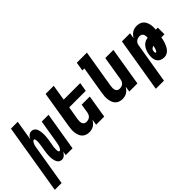

<svg xmlns="http://www.w3.org/2000/svg" viewBox="-49 -1488 2455 2455"><g transform="rotate(-45 1179.0 -260.0)"><path d="M-42 215 115 -735H238L194 -465Q201 -477 208.5 -488.5Q216 -500 226.5 -509Q237 -518 250 -523Q263 -528 276 -528Q294 -528 310 -520Q326 -512 336 -497.5Q346 -483 351 -466.5Q356 -450 358.5 -432Q361 -414 361.5 -395.5Q362 -377 361 -359Q360 -341 358 -322Q356 -303 353 -285L342 -219Q341 -212 339.5 -205Q338 -198 337 -191.5Q336 -185 335.5 -178Q335 -171 334.5 -164.5Q334 -158 334 -151Q334 -144 333.5 -137.5Q333 -131 333.5 -124.5Q334 -118 335.5 -111.5Q337 -105 340 -98.5Q343 -92 350 -92Q359 -92 366.5 -99.5Q374 -107 379 -115.5Q384 -124 387.5 -133Q391 -142 393.5 -151Q396 -160 398 -169Q400 -178 402 -187L457 -520H580L494 0H371L380 -55Q373 -43 365 -31.5Q357 -20 346.5 -11Q336 -2 323 3Q310 8 297 8Q279 8 263 0Q247 -8 237.5 -22.5Q228 -37 222.5 -53.5Q217 -70 214.5 -88Q212 -106 211.5 -124.5Q211 -143 212 -161Q213 -179 215.5 -198Q218 -217 221 -235L232 -301Q233 -308 234 -315Q235 -322 236 -328.5Q237 -335 237.5 -342Q238 -349 239 -355.5Q240 -362 240 -369Q240 -376 240 -382.5Q240 -389 239.5 -395.5Q239 -402 237.5 -408.5Q236 -415 233.5 -421.5Q231 -428 224 -428Q215 -428 207 -420.5Q199 -413 194 -404.5Q189 -396 185.5 -387Q182 -378 179.5 -369Q177 -360 175 -351Q173 -342 172 -333L81 215Z M794 8Q765 8 739.5 -1Q714 -10 696 -28.5Q678 -47 668.5 -72Q659 -97 655.5 -124Q652 -151 653.5 -179Q655 -207 660 -235L742 -735H889L854 -520H1153L1133 -400H834L803 -216Q800 -198 800.5 -180Q801 -162 806.5 -146.5Q812 -131 826 -121.5Q840 -112 858 -112Q874 -112 890.5 -116Q907 -120 920 -130.5Q933 -141 940.5 -156.5Q948 -172 951 -187L971 -312H1118L1067 0H920L932 -76Q921 -58 906.5 -41.5Q892 -25 873.5 -13.5Q855 -2 834.5 3Q814 8 794 8Z M1394 8Q1365 8 1339.5 -1Q1314 -10 1296 -28.5Q1278 -47 1268.5 -72Q1259 -97 1255.5 -124Q1252 -151 1253.5 -179Q1255 -207 1260 -235L1323 -615H1287L1306 -735H1489L1403 -216Q1400 -198 1400.5 -180Q1401 -162 1406.5 -146.5Q1412 -131 1426 -121.5Q1440 -112 1458 -112Q1474 -112 1490.5 -116Q1507 -120 1520 -130.5Q1533 -141 1540.5 -156.5Q1548 -172 1551 -187L1606 -520H1753L1667 0H1520L1532 -76Q1521 -58 1506.5 -41.5Q1492 -25 1473.5 -13.5Q1455 -2 1434.5 3Q1414 8 1394 8Z M1785 215 1907 -520H2054L2041 -444Q2052 -462 2067 -478.5Q2082 -495 2100 -506.5Q2118 -518 2138.5 -523Q2159 -528 2179 -528Q2205 -528 2228.5 -521Q2252 -514 2269.5 -499Q2287 -484 2298 -463Q2309 -442 2314.5 -418.5Q2320 -395 2321 -370Q2322 -345 2319 -320H2356V-200H2300Q2296 -178 2291 -156Q2286 -134 2278 -112.5Q2270 -91 2259 -70Q2248 -49 2232 -31Q2216 -13 2194 -2.5Q2172 8 2150 8Q2129 8 2109 3Q2089 -2 2073.5 -13Q2058 -24 2047.5 -41Q2037 -58 2033 -78Q2029 -98 2029.5 -119Q2030 -140 2033 -161Q2036 -179 2041.5 -197Q2047 -215 2055 -232Q2063 -249 2075 -265Q2087 -281 2102.5 -293Q2118 -305 2136.5 -312Q2155 -319 2173 -320Q2174 -335 2172.5 -351Q2171 -367 2164.5 -380Q2158 -393 2144.5 -400.5Q2131 -408 2115 -408Q2099 -408 2083 -404Q2067 -400 2053.5 -389.5Q2040 -379 2032.5 -363.5Q2025 -348 2023 -333L1932 215ZM2113 -112Q2121 -112 2126.5 -119.5Q2132 -127 2135 -134.5Q2138 -142 2141 -149.5Q2144 -157 2145.5 -165Q2147 -173 2149 -180.5Q2151 -188 2152 -196Q2144 -194 2135.5 -190Q2127 -186 2120 -179.5Q2113 -173 2109.5 -164.5Q2106 -156 2104 -147Q2103 -142 2103.5 -137Q2104 -132 2104 -126.5Q2104 -121 2106 -116.5Q2108 -112 2113 -112Z"/></g></svg>

Font: Iosevka Heavy Extended Oblique
Style: Regular
Weight: 900
Width: 7
Italic angle: -9°
Monospace: yes
Designer: Belleve Invis
Foundry: Belleve Invis
Version: Version 32.5.0; ttfautohint (v1.8.4)